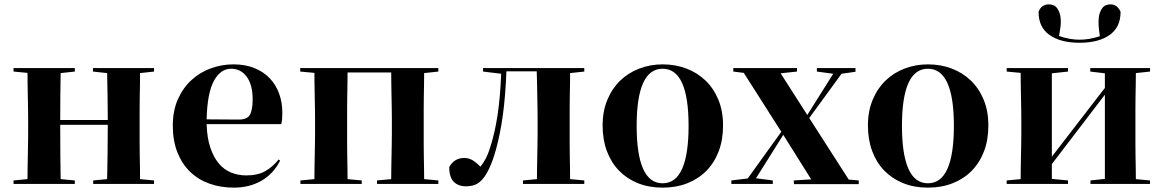

<svg xmlns="http://www.w3.org/2000/svg" viewBox="-20 -851 5332 880"><path d="M686 -523 622 -516Q622 -492 621.5 -464Q621 -436 620.5 -408.5Q620 -381 620 -355Q620 -329 620 -308V-238Q620 -217 620 -191Q620 -165 620.5 -137.5Q621 -110 621.5 -82Q622 -54 622 -30L686 -24V-8H407V-24L471 -30Q472 -79 473 -144Q474 -209 474 -279H256Q256 -209 256.5 -144Q257 -79 258 -30L323 -24V-8H42V-24L106 -30Q106 -54 106.5 -82Q107 -110 107.5 -137.5Q108 -165 108.5 -191Q109 -217 109 -238V-308Q109 -329 108.5 -355Q108 -381 107.5 -408.5Q107 -436 106.5 -464Q106 -492 106 -517L42 -523V-539H323V-523L258 -516Q257 -469 256.5 -411.5Q256 -354 256 -301H474Q474 -354 473 -411.5Q472 -469 471 -516L406 -523V-539H686Z M1109 -47Q1162 -47 1196.5 -67Q1231 -87 1257 -120L1264 -115Q1234 -55 1179 -23Q1124 9 1051 9Q991 9 939.5 -9.5Q888 -28 851 -64Q814 -100 793 -153Q772 -206 772 -275Q772 -344 795.5 -396.5Q819 -449 858 -484.5Q897 -520 947 -538Q997 -556 1050 -556Q1104 -556 1146 -539Q1188 -522 1216.5 -492Q1245 -462 1259.5 -421.5Q1274 -381 1274 -335Q1274 -318 1273 -305.5Q1272 -293 1269 -282H927Q929 -219 944 -174.5Q959 -130 983 -101.5Q1007 -73 1039.5 -60Q1072 -47 1109 -47ZM1039 -536Q991 -536 960.5 -480.5Q930 -425 927 -304L1071 -303Q1112 -302 1125 -324.5Q1138 -347 1138 -395Q1138 -462 1111 -499Q1084 -536 1039 -536Z M1989 -523 1924 -516Q1924 -492 1923.5 -464Q1923 -436 1922.5 -408.5Q1922 -381 1922 -355Q1922 -329 1922 -308V-238Q1922 -217 1922 -191Q1922 -165 1922.5 -137.5Q1923 -110 1923.5 -82Q1924 -54 1924 -30L1989 -24V-8H1708V-24L1773 -30Q1773 -54 1773.5 -82Q1774 -110 1774.5 -137.5Q1775 -165 1775.5 -191Q1776 -217 1776 -238V-308Q1776 -329 1775.5 -355.5Q1775 -382 1774.5 -410Q1774 -438 1773.5 -466Q1773 -494 1773 -519H1573Q1573 -494 1572.5 -466Q1572 -438 1571.5 -410Q1571 -382 1571 -355.5Q1571 -329 1571 -308V-238Q1571 -217 1571 -191Q1571 -165 1571.5 -137.5Q1572 -110 1572.5 -82Q1573 -54 1573 -30L1638 -24V-8H1357V-24L1421 -30Q1421 -54 1421.5 -82Q1422 -110 1422.5 -137.5Q1423 -165 1423.5 -191Q1424 -217 1424 -238V-308Q1424 -329 1423.5 -355Q1423 -381 1422.5 -408.5Q1422 -436 1421.5 -464Q1421 -492 1421 -517L1356 -523V-539H1989Z M2658 -523 2593 -516Q2593 -492 2592.5 -464Q2592 -436 2591.5 -408.5Q2591 -381 2591 -355Q2591 -329 2591 -308V-238Q2591 -217 2591 -191Q2591 -165 2591.5 -137.5Q2592 -110 2592.5 -82Q2593 -54 2593 -30L2658 -24V-8H2377V-24L2441 -30Q2441 -54 2441.5 -82Q2442 -110 2442.5 -137.5Q2443 -165 2443.5 -191Q2444 -217 2444 -238V-308Q2444 -330 2443.5 -357Q2443 -384 2442.5 -413Q2442 -442 2441.5 -470.5Q2441 -499 2440 -524H2301Q2297 -414 2285 -325.5Q2273 -237 2253 -165Q2238 -112 2222.5 -79.5Q2207 -47 2190.5 -28.5Q2174 -10 2155.5 -3.5Q2137 3 2116 3Q2081 3 2060 -17.5Q2039 -38 2039 -85Q2050 -106 2067.5 -116.5Q2085 -127 2108 -127Q2127 -127 2143.5 -118Q2160 -109 2182 -87Q2197 -106 2207 -125.5Q2217 -145 2225 -170Q2248 -240 2260.5 -323.5Q2273 -407 2277 -513L2194 -523V-539H2658Z M2898 -274Q2898 -144 2927.5 -77.5Q2957 -11 3017 -11Q3077 -11 3106.5 -77.5Q3136 -144 3136 -274Q3136 -536 3017 -536Q2898 -536 2898 -274ZM3294 -276Q3294 -210 3274 -157.5Q3254 -105 3217.5 -68Q3181 -31 3130 -11Q3079 9 3017 9Q2954 9 2903.5 -11.5Q2853 -32 2817 -69Q2781 -106 2761.5 -158.5Q2742 -211 2742 -276Q2742 -341 2763.5 -393Q2785 -445 2822 -481Q2859 -517 2909.5 -536.5Q2960 -556 3017 -556Q3075 -556 3125.5 -537Q3176 -518 3213.5 -482Q3251 -446 3272.5 -394Q3294 -342 3294 -276Z M3870 -28 3916 -24V-7H3619L3618 -24L3698 -29L3570 -233L3445 -34L3522 -24V-8H3332V-24L3407 -33L3561 -247L3389 -517L3341 -523V-539H3633V-523L3558 -515L3680 -324L3799 -513L3724 -523V-539H3901V-522L3837 -513L3689 -310Z M4114 -274Q4114 -144 4143.5 -77.5Q4173 -11 4233 -11Q4293 -11 4322.5 -77.5Q4352 -144 4352 -274Q4352 -536 4233 -536Q4114 -536 4114 -274ZM4510 -276Q4510 -210 4490 -157.5Q4470 -105 4433.5 -68Q4397 -31 4346 -11Q4295 9 4233 9Q4170 9 4119.5 -11.5Q4069 -32 4033 -69Q3997 -106 3977.5 -158.5Q3958 -211 3958 -276Q3958 -341 3979.5 -393Q4001 -445 4038 -481Q4075 -517 4125.5 -536.5Q4176 -556 4233 -556Q4291 -556 4341.5 -537Q4392 -518 4429.5 -482Q4467 -446 4488.5 -394Q4510 -342 4510 -276Z M5251 -523 5186 -516Q5186 -492 5185.5 -464Q5185 -436 5184.5 -408.5Q5184 -381 5184 -355Q5184 -329 5184 -308V-238Q5184 -217 5184 -191Q5184 -165 5184.5 -137.5Q5185 -110 5185.5 -82Q5186 -54 5186 -30L5251 -24V-8H4978V-24L5044 -31V-417L4801 -99V-31L4875 -24V-8H4594V-24L4658 -30Q4658 -54 4658.5 -82Q4659 -110 4659.5 -137.5Q4660 -165 4660.5 -191Q4661 -217 4661 -238V-308Q4661 -329 4660.5 -355Q4660 -381 4659.5 -408.5Q4659 -436 4658.5 -464Q4658 -492 4658 -517L4594 -523V-539H4875V-523L4801 -515V-133L5044 -448V-515L4977 -523V-539H5251ZM5116 -797Q5116 -726 5065.5 -690.5Q5015 -655 4928 -655Q4841 -655 4790.5 -690.5Q4740 -726 4740 -797Q4753 -831 4788 -831Q4797 -831 4807 -827.5Q4817 -824 4824.5 -814.5Q4832 -805 4837 -789.5Q4842 -774 4842 -750Q4842 -735 4839.5 -720.5Q4837 -706 4834 -686Q4860 -677 4883.5 -673Q4907 -669 4928 -669Q4972 -669 5021 -685Q5018 -705 5016.5 -720Q5015 -735 5015 -750Q5015 -774 5020 -789.5Q5025 -805 5032.5 -814.5Q5040 -824 5050 -827.5Q5060 -831 5069 -831Q5101 -831 5116 -797Z"/></svg>

Font: XinYuGongZhangJiaSongA
Style: Regular
Weight: 900
Designer: XinYuGong
Foundry: Adobe Systems Incorporated
Version: Version 1.00